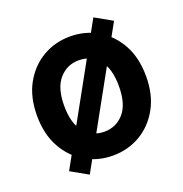

<svg xmlns="http://www.w3.org/2000/svg" viewBox="-144 -886 1033 1082"><g transform="rotate(-20 372.0 -345.0)"><path d="M45 -345Q45 -457 89.5 -536.5Q134 -616 208 -659Q282 -702 372 -702Q462 -702 536 -659Q610 -616 654.5 -536.5Q699 -457 699 -345Q699 -234 654.5 -154Q610 -74 536 -31Q462 12 372 12Q282 12 208 -31Q134 -74 89.5 -154Q45 -234 45 -345ZM208 -345Q208 -237 255 -184Q302 -131 372 -131Q443 -131 489.5 -184Q536 -237 536 -345Q536 -453 489.5 -506Q443 -559 372 -559Q302 -559 255 -506Q208 -453 208 -345ZM108 10 533 -758 636 -700 211 68Z"/></g></svg>

Font: Radio Canada
Style: Bold
Weight: 700
Designer: Charles Daoud, Etienne Aubert Bonn, Alexandre Saumier Demers, Jacques Le Bailly
Foundry: Radio-Canada
Version: Version 2.104; ttfautohint (v1.8.4.7-5d5b);gftools[0.9.28.de